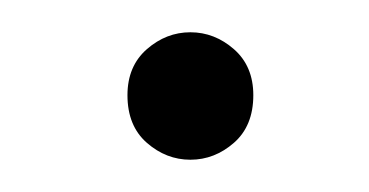

<svg xmlns="http://www.w3.org/2000/svg" viewBox="-20 -90 229 119"><path d="M98 9Q83 9 71 -1.5Q59 -12 59 -31Q59 -49 71 -59.5Q83 -70 98 -70Q113 -70 125 -59.5Q137 -49 137 -31Q137 -12 125 -1.5Q113 9 98 9Z"/></svg>

Font: Murecho ExtraLight
Style: Regular
Weight: 200
Designer: Neil Summerour
Foundry: Positype
Version: Version 1.010; ttfautohint (v1.8.3)